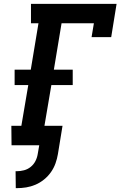

<svg xmlns="http://www.w3.org/2000/svg" viewBox="-20 -755 640 998"><path d="M62 223 61 135H67Q86 135 105 130Q124 125 139.5 112.5Q155 100 164 82.5Q173 65 176 46L184 0H40L39 -101H91L127 -313H56V-393H140L180 -634H141V-735H586L558 -562H456L468 -634H300L260 -393H358V-313H247L211 -101H305L281 46Q277 70 268.5 94Q260 118 245 139.5Q230 161 209 178Q188 195 164.5 205Q141 215 116.5 219Q92 223 68 223Z"/></svg>

Font: Iosevka Etoile
Style: Bold Italic
Weight: 700
Italic angle: -9°
Designer: Belleve Invis
Foundry: Belleve Invis
Version: Version 28.1.0; ttfautohint (v1.8.4)